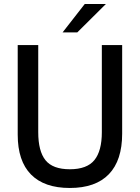

<svg xmlns="http://www.w3.org/2000/svg" viewBox="-20 -921 696 954"><path d="M68 -252V-697H170V-264Q170 -170 206 -125Q242 -80 327 -80Q412 -80 449 -125.5Q486 -171 486 -264V-697H587V-257Q587 -124 521 -55.5Q455 13 327 13Q200 13 134 -54Q68 -121 68 -252ZM401 -901H506L364 -760H291Z"/></svg>

Font: Hanken Grotesk Medium
Style: Regular
Weight: 500
Designer: Alfredo Marco Pradil
Foundry: Hanken Design Co.
Version: Version 3.014